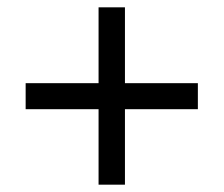

<svg xmlns="http://www.w3.org/2000/svg" viewBox="-20 -615 612 524"><path d="M321 -388H520V-317H321V-111H249V-317H50V-388H249V-595H321Z"/></svg>

Font: Noto Sans Hanifi Rohingya
Style: Regular
Weight: 400
Designer: Monotype Design Team and DaltonMaag
Foundry: Google LLC
Version: Version 2.101